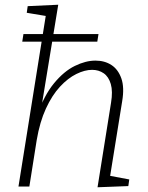

<svg xmlns="http://www.w3.org/2000/svg" viewBox="-20 -788 625 811"><path d="M392 3 449 -354Q457 -402 448 -433Q439 -464 418 -478.5Q397 -493 369 -493Q338 -493 302.5 -475.5Q267 -458 233.5 -422Q200 -386 174 -329.5Q148 -273 135 -196L104 0H58L175 -732L183 -719L93 -734L97 -762L226 -768L152 -317L136 -299Q166 -385 208 -436Q250 -487 296 -509.5Q342 -532 383 -532Q422 -532 450.5 -513.5Q479 -495 492.5 -457Q506 -419 496 -360L443 -31L425 -49L526 -30L522 -2ZM74 -612 79 -644H396L391 -612Z"/></svg>

Font: Bitter Thin Light
Style: Italic
Weight: 300
Italic angle: -9°
Version: Version 2.002